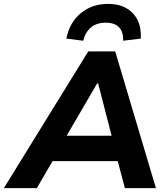

<svg xmlns="http://www.w3.org/2000/svg" viewBox="-55 -970 868 990"><path d="M-35 0 400 -705H539L749 0H589L538 -192L591 -139H177L246 -191L135 0ZM446 -540 270 -238 250 -270H560L529 -237L451 -540ZM374 -760 287 -771Q304 -855 362 -902.5Q420 -950 503 -950Q557 -950 596 -928Q635 -906 654.5 -866Q674 -826 671 -771L580 -760Q582 -803 560 -828Q538 -853 490 -853Q443 -853 414 -828.5Q385 -804 374 -760Z"/></svg>

Font: Nunito Sans 8pt ExtraBold
Style: Italic
Weight: 800
Italic angle: -9°
Version: Version 3.101;gftools[0.9.27]